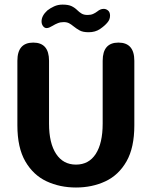

<svg xmlns="http://www.w3.org/2000/svg" viewBox="-20 -804 659 834"><path d="M310 10.5Q240 10.5 182.2 -16.5Q124.5 -43.5 90 -103Q55.5 -162.5 55.5 -259.5V-540Q55.5 -619 124.5 -619Q193 -619 193 -540V-267Q193 -182 223.8 -135.5Q254.5 -89 310 -89Q366 -89 396 -135.5Q426 -182 426 -267V-540Q426 -619 494.5 -619Q563.5 -619 563.5 -540V-259.5Q563.5 -162.5 529.5 -103Q495.5 -43.5 438 -16.5Q380.5 10.5 310 10.5ZM365 -664Q340 -664 326 -671.8Q312 -679.5 299 -690Q289.5 -698 280 -703Q270.5 -708 256.5 -708Q242.5 -708 230.8 -703.2Q219 -698.5 209.5 -692.5Q202 -688 195.2 -685Q188.5 -682 182.5 -682Q173.5 -682 167 -690.5Q160.5 -699 160.5 -711Q160.5 -735.5 185.5 -758.5Q198 -768.5 214.8 -776.2Q231.5 -784 251.5 -784Q277 -784 291 -777.2Q305 -770.5 316 -759.5Q324.5 -751 334.5 -745Q344.5 -739 360.5 -739Q374.5 -739 384.5 -743.5Q394.5 -748 403 -754.5Q409 -759.5 415.8 -762.5Q422.5 -765.5 430.5 -765.5Q441 -765.5 449.5 -758.2Q458 -751 458 -736Q458 -719 446.5 -706Q435 -692 414.5 -678Q394 -664 365 -664Z"/></svg>

Font: Sono ExtraLight Monospace SemiBold
Style: Regular
Weight: 600
Version: Version 2.112